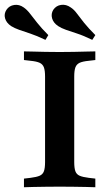

<svg xmlns="http://www.w3.org/2000/svg" viewBox="-62 -787 460 807"><path d="M178.2 -2.4Q154.8 -2.4 128.6 -2Q102.4 -1.6 79 -1.2Q55.6 -0.8 38.7 0V-36.3L66.1 -39.5Q91.9 -42.7 104.8 -48.4Q117.7 -54 122.6 -67.3Q127.4 -80.6 127.4 -105.6V-465.3Q127.4 -490.3 122.6 -503.6Q117.7 -516.9 104.8 -523Q91.9 -529 66.1 -531.5L38.7 -534.7V-571Q55.6 -571 79 -570.2Q102.4 -569.4 128.6 -569Q154.8 -568.5 178.2 -568.5H188.7H199.2Q222.6 -568.5 248.8 -569Q275 -569.4 298.8 -570.2Q322.6 -571 338.7 -571V-534.7L311.3 -531.5Q285.5 -529 272.6 -523Q259.7 -516.9 254.8 -503.6Q250 -490.3 250 -465.3V-105.6Q250 -80.6 254.8 -67.3Q259.7 -54 272.6 -48.4Q285.5 -42.7 311.3 -39.5L338.7 -36.3V0Q322.6 -0.8 298.8 -1.2Q275 -1.6 248.8 -2Q222.6 -2.4 199.2 -2.4H188.7ZM129 -619.4Q91.9 -637.1 64.9 -646Q37.9 -654.8 18.5 -661.7Q-0.8 -668.5 -15.3 -677.4Q-35.5 -691.1 -40.7 -710.1Q-46 -729 -34.7 -746Q-23.4 -762.9 -2.4 -766.1Q18.5 -769.4 37.9 -755.6Q51.6 -746 64.1 -729.8Q76.6 -713.7 94.4 -691.1Q112.1 -668.5 141.1 -639.5ZM325.8 -619.4Q289.5 -637.1 262.1 -646Q234.7 -654.8 215.3 -661.7Q196 -668.5 182.3 -677.4Q162.1 -691.1 156.9 -710.1Q151.6 -729 162.1 -746Q174.2 -763.7 195.2 -766.5Q216.1 -769.4 235.5 -755.6Q249.2 -746.8 261.3 -730.2Q273.4 -713.7 291.5 -691.1Q309.7 -668.5 338.7 -639.5Z"/></svg>

Font: Playfair 9pt
Style: Bold
Weight: 700
Designer: Claus Eggers Sørensen
Foundry: Claus Eggers Sørensen
Version: Version 2.203